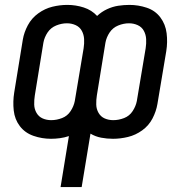

<svg xmlns="http://www.w3.org/2000/svg" viewBox="-20 -558 760 783"><path d="M227 205H313L349 -13Q369 -1 392.5 3.5Q416 8 441 8Q471 8 502 0.5Q533 -7 560 -26.5Q587 -46 602 -75Q617 -104 622 -134L658 -349Q664 -386 659.5 -422.5Q655 -459 634 -487Q613 -515 578.5 -526.5Q544 -538 508 -538Q485 -538 462 -534.5Q439 -531 416.5 -520.5Q394 -510 376 -493Q354 -517 321.5 -527.5Q289 -538 255 -538Q224 -538 193.5 -530.5Q163 -523 136 -503.5Q109 -484 93.5 -455Q78 -426 73 -396L38 -181Q32 -144 36 -107.5Q40 -71 61 -43.5Q82 -16 116.5 -4Q151 8 188 8Q206 8 224.5 5.5Q243 3 261 -3ZM189 -68Q170 -68 154 -75Q138 -82 129 -97.5Q120 -113 119.5 -131.5Q119 -150 122 -169L157 -384Q161 -406 174 -425.5Q187 -445 209 -454Q231 -463 253 -463Q272 -463 288.5 -455.5Q305 -448 313.5 -432.5Q322 -417 323 -398.5Q324 -380 321 -361L285 -146Q281 -125 268 -105Q255 -85 233 -76.5Q211 -68 189 -68ZM442 -68Q423 -68 407 -75Q391 -82 382 -97.5Q373 -113 372.5 -131.5Q372 -150 375 -169L410 -384Q414 -406 427 -425.5Q440 -445 462 -454Q484 -463 506 -463Q525 -463 541.5 -455.5Q558 -448 566.5 -432.5Q575 -417 576 -398.5Q577 -380 574 -361L538 -146Q534 -125 521 -105Q508 -85 486 -76.5Q464 -68 442 -68Z"/></svg>

Font: Iosevka Sparkle Oblique
Style: Regular
Weight: 400
Italic angle: -9°
Designer: Belleve Invis
Foundry: Belleve Invis
Version: Version 4.5.0; ttfautohint (v1.8.3)